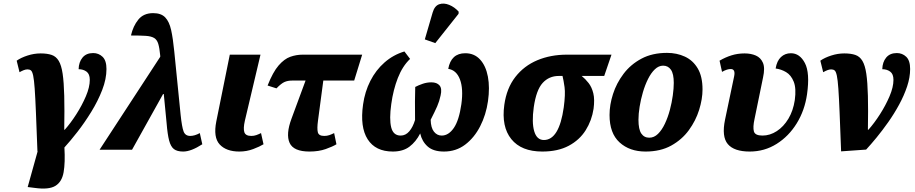

<svg xmlns="http://www.w3.org/2000/svg" viewBox="-20 -844 5155 1082"><path d="M176 215 136 210 192 9H191Q186 -124 182.5 -209.5Q179 -295 175.5 -344.5Q172 -394 167 -417.5Q162 -441 154.5 -447Q147 -453 135 -453Q125 -453 113.5 -448.5Q102 -444 90 -437L74 -502Q98 -519 135 -531Q172 -543 209 -543Q246 -543 271 -534.5Q296 -526 311 -501Q326 -476 333 -428.5Q340 -381 342 -304Q344 -227 342 -113H345Q378 -150 410 -200Q442 -250 464 -301.5Q486 -353 486 -394Q486 -427 467.5 -440.5Q449 -454 423 -454Q424 -494 445 -519.5Q466 -545 505 -545Q536 -545 558 -524Q580 -503 580 -455Q580 -399 556 -337Q532 -275 494.5 -214Q457 -153 416.5 -101Q376 -49 343 -13Q348 72 338.5 126.5Q329 181 292 203.5Q255 226 176 215Z M541 0 883 -524V-530Q879 -573 872 -596.5Q865 -620 848.5 -630Q832 -640 801 -642Q770 -644 718 -644Q730 -697 759.5 -733.5Q789 -770 843 -770Q888 -770 911 -746Q934 -722 944.5 -674.5Q955 -627 962 -555L998 -196Q1005 -129 1014.5 -103.5Q1024 -78 1052 -78Q1077 -78 1106 -94L1120 -31Q1089 -11 1062 -0.5Q1035 10 1012 10Q978 10 960 -4Q942 -18 933 -52.5Q924 -87 919 -149L903 -314H899L724 0Z M1329 10Q1255 10 1218 -30Q1181 -70 1199 -160L1275 -536H1448L1360 -164Q1350 -120 1357 -99Q1364 -78 1396 -78Q1411 -78 1424 -82.5Q1437 -87 1451 -94L1465 -31Q1444 -18 1407 -4Q1370 10 1329 10Z M1724 10Q1634 10 1612 -39Q1590 -88 1623 -176L1702 -390H1626Q1602 -390 1583.5 -382Q1565 -374 1538 -346L1488 -362Q1518 -438 1550 -475Q1582 -512 1616 -524Q1650 -536 1686 -536H2021L1976 -390H1802L1772 -164Q1766 -120 1771 -99Q1776 -78 1807 -78Q1823 -78 1836 -82.5Q1849 -87 1863 -94L1876 -31Q1855 -18 1815.5 -4Q1776 10 1724 10Z M2026 -255Q2036 -327 2067 -388Q2098 -449 2147 -492Q2196 -535 2259 -554L2291 -512Q2248 -471 2222 -404.5Q2196 -338 2185 -258Q2173 -173 2184.5 -126.5Q2196 -80 2238 -80Q2266 -80 2286.5 -104Q2307 -128 2319 -168Q2318 -222 2318.5 -272.5Q2319 -323 2320 -354Q2339 -364 2362.5 -372Q2386 -380 2411 -380Q2442 -380 2457 -362.5Q2472 -345 2463 -306Q2456 -273 2443.5 -244.5Q2431 -216 2407 -169Q2408 -124 2425.5 -102Q2443 -80 2469 -80Q2508 -80 2537.5 -123Q2567 -166 2580 -257Q2592 -344 2572 -396.5Q2552 -449 2506 -456Q2522 -544 2602 -544Q2653 -544 2685.5 -508.5Q2718 -473 2729.5 -412Q2741 -351 2730 -274Q2719 -197 2686 -132.5Q2653 -68 2601.5 -29Q2550 10 2482 10Q2422 10 2390 -18.5Q2358 -47 2348 -92Q2324 -45 2287.5 -17.5Q2251 10 2194 10Q2096 10 2052 -59Q2008 -128 2026 -255ZM2433 -601 2374 -622 2418 -773Q2429 -811 2455 -820Q2481 -829 2511.5 -816.5Q2542 -804 2565 -778L2564 -766Z M3036 10Q2918 10 2861.5 -60Q2805 -130 2822 -253Q2835 -347 2884 -410Q2933 -473 3008 -504.5Q3083 -536 3175 -536H3426L3385 -416H3258Q3279 -399 3297 -376Q3315 -353 3323.5 -318.5Q3332 -284 3325 -231Q3315 -165 3280.5 -110Q3246 -55 3185 -22.5Q3124 10 3036 10ZM3045 -55Q3131 -55 3157 -239Q3167 -314 3161.5 -353Q3156 -392 3150 -416H3129Q3074 -416 3038 -376.5Q3002 -337 2988 -240Q2976 -154 2990.5 -104.5Q3005 -55 3045 -55Z M3618 10Q3528 10 3471.5 -41.5Q3415 -93 3415 -196Q3415 -253 3434.5 -314Q3454 -375 3494 -428Q3534 -481 3595 -513.5Q3656 -546 3739 -546Q3794 -546 3839.5 -525Q3885 -504 3912 -458.5Q3939 -413 3939 -340Q3939 -286 3920 -225Q3901 -164 3862 -110.5Q3823 -57 3762.5 -23.5Q3702 10 3618 10ZM3639 -68Q3666 -68 3688 -89.5Q3710 -111 3727 -147Q3744 -183 3755 -224.5Q3766 -266 3771.5 -306Q3777 -346 3777 -377Q3777 -428 3761 -451Q3745 -474 3717 -474Q3692 -474 3670.5 -453.5Q3649 -433 3632 -399Q3615 -365 3603 -324Q3591 -283 3584.5 -242.5Q3578 -202 3578 -169Q3578 -115 3594 -91.5Q3610 -68 3639 -68Z M4205 10Q4117 10 4081.5 -32Q4046 -74 4066 -170L4117 -413Q4126 -455 4098 -455Q4088 -455 4076.5 -451.5Q4065 -448 4049 -439L4035 -502Q4067 -521 4102 -532Q4137 -543 4176 -543Q4212 -543 4239.5 -531Q4267 -519 4279.5 -490Q4292 -461 4280 -407L4232 -173Q4222 -127 4228.5 -103.5Q4235 -80 4277 -80Q4319 -80 4357.5 -105Q4396 -130 4423 -175Q4450 -220 4459 -280Q4468 -346 4453 -383.5Q4438 -421 4410 -437.5Q4382 -454 4351 -458Q4358 -501 4381 -522.5Q4404 -544 4437 -544Q4487 -544 4516 -488.5Q4545 -433 4528 -313Q4515 -222 4470 -149Q4425 -76 4356.5 -33Q4288 10 4205 10Z M4603 -502Q4627 -519 4664 -531Q4701 -543 4738 -543Q4775 -543 4800 -534.5Q4825 -526 4840 -501Q4855 -476 4862 -428.5Q4869 -381 4871 -304Q4873 -227 4871 -113H4874Q4907 -150 4939 -200Q4971 -250 4993 -301.5Q5015 -353 5015 -394Q5015 -427 4996.5 -440.5Q4978 -454 4952 -454Q4953 -494 4974 -519.5Q4995 -545 5034 -545Q5065 -545 5087 -524Q5109 -503 5109 -455Q5109 -408 5092 -357Q5075 -306 5047 -254.5Q5019 -203 4985.5 -155.5Q4952 -108 4919.5 -68.5Q4887 -29 4861 -1L4720 9Q4715 -124 4711.5 -209.5Q4708 -295 4704.5 -344.5Q4701 -394 4696 -417.5Q4691 -441 4683.5 -447Q4676 -453 4664 -453Q4654 -453 4642.5 -448.5Q4631 -444 4619 -437Z"/></svg>

Font: Noto Serif SemiCondensed ExtraBold
Style: Italic
Weight: 800
Width: 4
Italic angle: -12°
Designer: Monotype Design Team
Foundry: Monotype Imaging Inc.
Version: Version 2.014; ttfautohint (v1.8.4.7-5d5b)